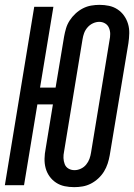

<svg xmlns="http://www.w3.org/2000/svg" viewBox="-28 -763 553 791"><path d="M278 8Q257 8 238 4Q219 0 203 -10.5Q187 -21 176 -36.5Q165 -52 160 -70.5Q155 -89 155.5 -109.5Q156 -130 160 -150L190 -333H126L71 0H-8L113 -735H192L137 -402H201L236 -612Q239 -629 244 -646Q249 -663 259 -678.5Q269 -694 283 -707Q297 -720 313.5 -728.5Q330 -737 347.5 -740Q365 -743 382 -743Q402 -743 421 -739Q440 -735 456 -724.5Q472 -714 483 -698.5Q494 -683 499.5 -664.5Q505 -646 504.5 -625.5Q504 -605 501 -585L424 -123Q421 -106 415.5 -89Q410 -72 400.5 -56.5Q391 -41 377 -28Q363 -15 346.5 -6.5Q330 2 312.5 5Q295 8 278 8ZM279 -62Q292 -62 305 -68Q318 -74 327 -85Q336 -96 340.5 -108.5Q345 -121 347 -134L423 -596Q426 -610 426 -623Q426 -636 421 -648Q416 -660 405 -666.5Q394 -673 381 -673Q368 -673 355 -667Q342 -661 332.5 -650Q323 -639 318.5 -626.5Q314 -614 312 -601L236 -139Q233 -125 233.5 -112Q234 -99 238.5 -87Q243 -75 254 -68.5Q265 -62 279 -62Z"/></svg>

Font: Iosevka Curly
Style: Italic
Weight: 400
Italic angle: -9°
Monospace: yes
Designer: Belleve Invis
Foundry: Belleve Invis
Version: Version 22.1.2; ttfautohint (v1.8.4)